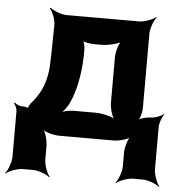

<svg xmlns="http://www.w3.org/2000/svg" viewBox="-65 -604 782 839"><g transform="rotate(5 326.5 -184.5)"><path d="M38 -114H36C25 -114 10 -121 4 -127L0 -124C6 -118 14 -102 14 -91V109C14 133 0 170 -12 183L-10 185C3 173 40 159 64 159H108C132 159 169 173 182 185L184 183C172 170 158 133 158 109V50C158 26 147 -14 134 -26L132 -24C144 -11 184 0 208 0H448C472 0 512 -11 524 -24L522 -26C509 -14 498 26 498 50V109C498 133 484 170 472 183L474 185C487 173 524 159 548 159H589C613 159 650 173 663 185L665 183C653 170 639 133 639 109V-76C639 -94 650 -122 659 -132L657 -134C647 -125 619 -114 601 -114C583 -114 552 -106 543 -96L545 -94C555 -103 563 -134 563 -152V-478C563 -502 577 -539 589 -552L587 -554C574 -542 537 -528 513 -528H196C173 -528 136 -542 124 -554L120 -551C132 -539 147 -502 146 -479L144 -353C143 -324 143 -299 140 -277C132 -213 108 -170 74 -131C70 -126 60 -109 62 -105L66 -107C64 -111 44 -114 38 -114ZM286 -353V-382C287 -396 281 -421 274 -428L270 -425C277 -418 306 -412 324 -412H359C389 -412 436 -423 448 -436L446 -438C433 -426 422 -386 422 -362V-164C422 -140 433 -100 446 -88L448 -90C436 -103 389 -114 359 -114H260C241 -114 214 -107 202 -99L204 -96C216 -104 236 -130 244 -148C269 -203 283 -272 286 -353Z"/></g></svg>

Font: Asimov
Style: EdgeWide
Weight: 500
Designer: Google
Version: Version 2.000980: 2014